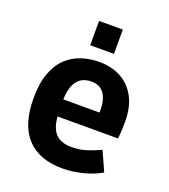

<svg xmlns="http://www.w3.org/2000/svg" viewBox="-126 -761 754 859"><g transform="rotate(20 250.5 -331.5)"><path d="M269.3 6.5Q158.4 6.5 99.7 -56.6Q41 -119.7 41 -244.8Q41 -315.5 58.6 -364Q76.3 -412.5 107.4 -442.1Q138.4 -471.7 178.6 -484.9Q218.8 -498.1 263.6 -498.1Q322.1 -498.1 366.8 -473.8Q411.5 -449.4 436.8 -402.2Q462.1 -355 462.1 -286.1Q462.1 -274 461.3 -250.2Q460.5 -226.3 457.6 -204.8H124L169.1 -237.4Q168.1 -184.8 180.3 -154.1Q192.4 -123.4 216.2 -110.4Q239.9 -97.4 273.4 -97.4Q310 -97.4 340.6 -106.5Q371.3 -115.5 410.3 -133.2L451.9 -40.4Q411.8 -17.4 363 -5.5Q314.2 6.5 269.3 6.5ZM339.7 -226.4V-275.7Q344.3 -336.8 323.8 -370.2Q303.4 -403.6 259.8 -403.6Q209.8 -403.6 186.8 -365.3Q163.9 -326.9 169.1 -251.9L124 -285.4H376.3ZM198.3 -554.2V-670H311.4V-554.2Z"/></g></svg>

Font: Anaheim
Style: Regular
Weight: 400
Designer: Vernon Adams
Foundry: Vernon Adams
Version: Version 2.001